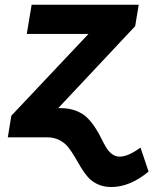

<svg xmlns="http://www.w3.org/2000/svg" viewBox="-20 -565 674 790"><path d="M219.5 -120H229.4Q265.3 -120 293.3 -109Q321.4 -98 339 -80.4Q356.5 -62.9 370.6 -41.5Q384.6 -20.2 395.1 1.1Q405.5 22.4 415.8 40Q426.1 57.5 440.3 68.5Q454.5 79.5 472.7 79.5Q506.7 79.5 558.2 42.3L591.3 141Q514.6 204.5 438.2 204.5Q406.6 204.5 382.1 193.2Q357.6 181.8 342 163.9Q326.3 146 313.2 124.1Q300.1 102.3 287.5 80.4Q274.9 58.6 260.7 40.7Q246.4 22.7 224.3 11.4Q202.1 0 173.7 0H12.1L26.6 -88.8L344.1 -425.4H90.2L110.1 -545.5H550.8L536.2 -457.4Z"/></svg>

Font: Karasuma Gothic
Style: Bold Italic
Weight: 700
Italic angle: 9.39998°
Designer: Rasmus Andersson / Ryoko Nishizuka
Foundry: Genbu
Version: Version 1.00